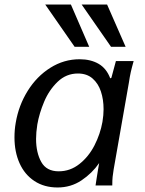

<svg xmlns="http://www.w3.org/2000/svg" viewBox="-20 -820 640 849"><path d="M180 -800H293.5L374.5 -613H310ZM341 -800H453.5L535.5 -613H471ZM44 -212.5Q44 -246 49.5 -277Q62.5 -354 102.5 -418.2Q142.5 -482.5 202.5 -520.2Q262.5 -558 332 -558Q381 -558 416 -537.8Q451 -517.5 467.5 -473.5L472.5 -476L492.5 -550H571Q563 -522 558.2 -500.8Q553.5 -479.5 550 -455L482.5 -70.5Q479.5 -52 478 -38Q476.5 -24 476.5 0H402.5Q404.5 -14.5 407.5 -32.5Q410.5 -50.5 413.5 -70L418.5 -99Q387.5 -54 340.5 -22.5Q293.5 9 234.5 9Q175.5 9 132.2 -19.5Q89 -48 66.5 -98.2Q44 -148.5 44 -212.5ZM433 -281Q438 -311 438 -337Q438 -380 426.2 -415.5Q414.5 -451 389.2 -473Q364 -495 324.5 -495Q273 -495 235 -458.5Q197 -422 175.2 -370.2Q153.5 -318.5 145 -269.5Q139.5 -234.5 139.5 -206Q139.5 -145 162.5 -103.8Q185.5 -62.5 239.5 -62.5Q290.5 -62.5 331.2 -94.8Q372 -127 397.8 -177.2Q423.5 -227.5 433 -281Z"/></svg>

Font: JuliaMono
Style: Italic
Weight: 400
Italic angle: -9°
Monospace: yes
Designer: cormullion
Foundry: corm
Version: Version 0.057; ttfautohint (v1.8.4)